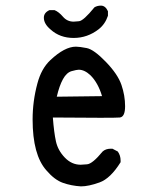

<svg xmlns="http://www.w3.org/2000/svg" viewBox="-20 -663 540 683"><path d="M268 0Q234 -2 204 -12.5Q174 -23 145 -57Q96 -112 96 -238Q96 -303 113 -366Q127 -419 159 -449Q210 -497 250 -497Q263 -497 288.5 -492Q314 -487 356.5 -443Q399 -399 412 -361Q425 -323 425 -285Q425 -247 406 -245Q396 -244 337 -244L168 -245Q172 -192 179 -160Q186 -128 210.5 -102.5Q235 -77 267 -77Q270 -77 289.5 -78.5Q309 -80 345 -124Q356 -134 374 -134H380L399 -124Q409 -110 409 -92V-86Q373 -28 334 -14Q295 0 268 0ZM182 -319 343 -321Q329 -368 302 -395Q281 -415 260 -415Q253 -415 235 -410Q217 -405 204 -381.5Q191 -358 182 -319ZM242 -528Q193 -528 160 -558Q136 -578 136 -600Q136 -618 156 -627H174Q189 -621 204 -603.5Q219 -586 242 -586Q245 -586 261 -587.5Q277 -589 316 -637Q326 -643 339 -643Q355 -643 364 -623V-607Q354 -577 331 -559Q291 -528 242 -528Z"/></svg>

Font: Xiaolai Mono SC
Style: Regular
Weight: 400
Monospace: yes
Designer: LXGW / Nozomi Seto
Version: Version 3.113;September 30, 2024